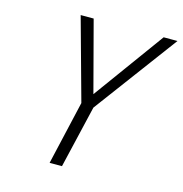

<svg xmlns="http://www.w3.org/2000/svg" viewBox="-104 -790 842 885"><g transform="rotate(15 317.5 -347.5)"><path d="M635 -695 340 -298 270 0H211L281 -304L173 -695H235L324 -358L569 -695Z"/></g></svg>

Font: Titillium Web Light
Style: Italic
Weight: 300
Italic angle: -13°
Version: Version 1.002;PS 57.000;hotconv 1.0.70;makeotf.lib2.5.55311